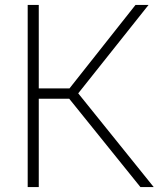

<svg xmlns="http://www.w3.org/2000/svg" viewBox="-20 -760 644 780"><path d="M550.5 0 245 -379 530.5 -740H583.5L292 -373.5V-388L604.5 0ZM92.5 0V-740H137.5V0ZM128.5 -359V-401H270.5V-359Z"/></svg>

Font: Encode Sans SC Condensed Thin ExtraLight
Style: Regular
Weight: 250
Version: Version 3.002